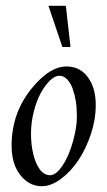

<svg xmlns="http://www.w3.org/2000/svg" viewBox="-20 -630 370 662"><path d="M147 -610.1H207L223.1 -468H195.1ZM20 -127.9Q20 -246.8 97.7 -335.2Q155 -400.9 209 -400.9Q262.5 -400.9 290.3 -352.5Q310.1 -318.1 310.1 -267.9Q310.1 -217.8 293.5 -167.8Q276.9 -117.9 250.9 -78.5Q224.9 -39.1 190.6 -13.5Q156.2 12 124.5 12Q92.8 12 68.8 -7.3Q20 -46.6 20 -127.9ZM120.7 -309.4Q106.2 -283 96.6 -245.5Q86.9 -208 86.9 -169.8Q86.9 -131.6 94.6 -99Q102.3 -66.4 117.2 -46.1Q132.1 -25.9 152.8 -25.9Q173.6 -25.9 195.8 -59.4Q218 -93 231.6 -142.5Q245.1 -191.9 245.1 -225.2Q245.1 -258.5 241.6 -280.3Q238 -302 231.2 -322.4Q224.4 -342.8 212 -355.8Q199.7 -368.9 184.6 -368.9Q169.4 -368.9 152.3 -352.4Q135.3 -335.9 120.7 -309.4Z"/></svg>

Font: Linden Hill
Style: Italic
Weight: 400
Italic angle: -5.60001°
Version: Version 1.201